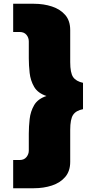

<svg xmlns="http://www.w3.org/2000/svg" viewBox="-20 -800 491 1020"><path d="M133 0V-90Q133 -127 137.5 -167.5Q142 -208 161.5 -241.5Q181 -275 227 -290Q181 -305 161.5 -338.5Q142 -372 137.5 -412.5Q133 -453 133 -490V-580Q133 -600 120.5 -615Q108 -630 85 -630H50V-780H160Q212 -780 256 -765.5Q300 -751 326.5 -720.5Q353 -690 353 -640V-470Q353 -413 368.5 -390.5Q384 -368 421 -360V-220Q384 -213 368.5 -190Q353 -167 353 -110V60Q353 109 326.5 140Q300 171 256 185.5Q212 200 160 200H50V50H85Q108 50 120.5 34.5Q133 19 133 0Z"/></svg>

Font: Jost* Black
Style: Regular
Weight: 900
Version: Version 3.7